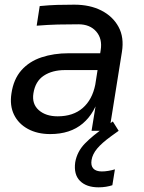

<svg xmlns="http://www.w3.org/2000/svg" viewBox="-20 -560 615 822"><path d="M448 0H372L398 -160H382L411 -345Q419 -394 392 -425Q365 -456 316 -456Q267 -456 227 -455Q187 -454 137 -450L150 -534Q191 -538 224 -539Q257 -540 298 -540Q365 -540 414 -515Q463 -490 487.5 -445Q512 -400 502 -338ZM195 14Q140 14 99.5 -8Q59 -30 40 -69Q21 -108 29 -160Q38 -221 71.5 -259Q105 -297 157.5 -314.5Q210 -332 274 -332H419L407 -260H258Q204 -260 167.5 -236Q131 -212 123 -160Q116 -115 146 -88.5Q176 -62 227 -62Q293 -62 334 -97.5Q375 -133 388 -198L408 -160Q388 -77 334.5 -31.5Q281 14 195 14ZM402 242Q350 242 322.5 214.5Q295 187 302 135Q310 89 343.5 54.5Q377 20 431 -17L463 -40L488 0L456 23Q416 52 396 76Q376 100 372 125Q368 149 379.5 161.5Q391 174 416 174Q429 174 444 171.5Q459 169 472 165L461 233Q449 237 434 239.5Q419 242 402 242Z"/></svg>

Font: Sora Variable Italic
Style: Regular
Weight: 400
Designer: Jonathan Barnbrook, Julián Moncada
Foundry: Barnbrook Fonts
Version: Version 2.000